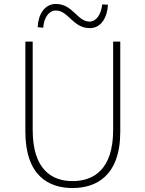

<svg xmlns="http://www.w3.org/2000/svg" viewBox="-20 -936 733 969"><path d="M346 13C464 13 587 -47 587 -272V-726H551V-280C551 -81 453 -22 346 -22C241 -22 145 -81 145 -280V-726H108V-272C108 -47 228 13 346 13ZM170 -799 198 -796C202 -849 228 -883 262 -883C325 -883 348 -794 433 -794C491 -794 521 -848 525 -912L496 -914C490 -861 465 -827 432 -827C370 -827 348 -916 262 -916C204 -916 173 -862 170 -799Z"/></svg>

Font: Kinto Sans Thin
Style: Regular
Weight: 100
Designer: Authors: Ryoko NISHIZUKA  (kana & ideographs); Paul D. Hunt (Latin, Greek & Cyrillic); Wenlong ZHANG  (bopomofo); Sandol
Foundry: Adobe Systems Incorporated, ookami Inc.
Version: Version 0.001